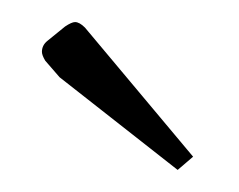

<svg xmlns="http://www.w3.org/2000/svg" viewBox="-20 -716 217 174"><path d="M39 -692Q45 -696 48 -696Q52 -696 57 -691L155 -574L141 -562L34 -646L21 -661Q18 -666 18 -669Q18 -675 23 -679Z"/></svg>

Font: Foglihten068fMac
Style: Regular
Weight: 500
Designer: gluk (gluksza@wp.pl)
Foundry: gluk (gluksza@wp.pl)
Version: Version 0.68